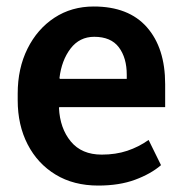

<svg xmlns="http://www.w3.org/2000/svg" viewBox="-20 -558 562 588"><path d="M280.8 10.3Q205.6 10.3 150.4 -23.2Q95.2 -56.6 64.7 -115.7Q34.2 -174.8 34.2 -251V-271.5Q34.2 -348.6 64.2 -408.9Q94.2 -469.2 146.7 -503.7Q199.2 -538.1 267.1 -538.1Q374 -538.1 429.9 -474.6Q485.8 -411.1 485.8 -300.3V-230H161.6L160.6 -227.5Q163.6 -165 196.8 -124.8Q230 -84.5 291.5 -84.5Q334.5 -84.5 369.6 -96.2Q404.8 -107.9 435.1 -129.4L473.1 -52.2Q441.9 -25.4 393.8 -7.6Q345.7 10.3 280.8 10.3ZM163.6 -316.4H368.2V-329.1Q368.2 -380.9 344 -413.1Q319.8 -445.3 268.6 -445.3Q223.6 -445.3 196 -409.2Q168.5 -373 162.1 -318.8Z"/></svg>

Font: Roboto Slab Medium
Style: Regular
Weight: 500
Designer: Google
Version: Version 2.001; ttfautohint (v1.8.3)